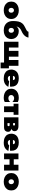

<svg xmlns="http://www.w3.org/2000/svg" viewBox="2582 -3402 930 6133"><g transform="rotate(90 3046.5 -335.0)"><path d="M30 -230Q30 -156 66 -102Q102 -48 165 -19Q228 10 308 10Q388 10 451 -19Q514 -48 550 -102Q586 -156 586 -230Q586 -305 550 -359Q514 -413 451 -442Q388 -471 308 -471Q228 -471 165 -442Q102 -413 66 -359Q30 -305 30 -230ZM231 -230Q231 -258 242 -277Q253 -296 270.5 -306Q288 -316 308 -316Q328 -316 345.5 -306Q363 -296 374 -277Q385 -258 385 -230Q385 -202 374 -183Q363 -164 345.5 -154.5Q328 -145 308 -145Q288 -145 270.5 -154.5Q253 -164 242 -183Q231 -202 231 -230Z M950 -316Q970 -316 987.5 -306Q1005 -296 1015.5 -277Q1026 -258 1026 -230Q1026 -202 1015 -183Q1004 -164 986.5 -154.5Q969 -145 949 -145Q929 -145 911 -154.5Q893 -164 882 -183Q871 -202 871 -230L651 -290Q651 -191 689 -124Q727 -57 794.5 -23.5Q862 10 949 10Q1037 10 1099 -21Q1161 -52 1194 -106.5Q1227 -161 1227 -230Q1227 -300 1195 -354Q1163 -408 1105 -439Q1047 -470 969 -470ZM785 -230H871Q871 -251 877 -267Q883 -283 893.5 -294Q904 -305 918.5 -310.5Q933 -316 950 -316L969 -470Q926 -470 892 -453.5Q858 -437 834 -406Q810 -375 797.5 -330.5Q785 -286 785 -230ZM651 -290 861 -227 821 -340Q821 -390 835 -430.5Q849 -471 883.5 -503.5Q918 -536 978 -561Q1033 -584 1076.5 -618Q1120 -652 1147 -694Q1174 -736 1179 -780H994Q987 -744 948.5 -720.5Q910 -697 842 -666Q765 -631 723.5 -579Q682 -527 666.5 -455.5Q651 -384 651 -290Z M1790 -155V-460H1605V-155H1497V-460H1312V0H1977V110H2162V-155H2082V-460H1897V-155Z M2308 -190H2745Q2747 -206 2747 -219.5Q2747 -233 2747 -239Q2747 -312 2717.5 -363.5Q2688 -415 2629 -442.5Q2570 -470 2480 -470Q2396 -470 2338.5 -446Q2281 -422 2248.5 -379Q2216 -336 2206 -279Q2204 -267 2203 -255Q2202 -243 2202 -230Q2202 -161 2233.5 -106.5Q2265 -52 2329 -21Q2393 10 2490 10Q2560 10 2610.5 -8Q2661 -26 2696 -59Q2731 -92 2754 -137L2576 -165Q2568 -150 2554.5 -140Q2541 -130 2522.5 -125Q2504 -120 2480 -120Q2460 -120 2441 -129.5Q2422 -139 2410 -163Q2398 -187 2398 -230L2400 -250Q2400 -283 2408.5 -305.5Q2417 -328 2433.5 -339Q2450 -350 2475 -350Q2495 -350 2508 -343Q2521 -336 2528.5 -321.5Q2536 -307 2539 -284H2308Z M3015 -230Q3015 -256 3029 -276.5Q3043 -297 3066.5 -309.5Q3090 -322 3117 -322Q3134 -322 3156 -316.5Q3178 -311 3200 -298.5Q3222 -286 3237 -264V-441Q3213 -452 3182.5 -461Q3152 -470 3097 -470Q3015 -470 2951 -441Q2887 -412 2850.5 -358.5Q2814 -305 2814 -230Q2814 -156 2850.5 -102Q2887 -48 2951 -19Q3015 10 3097 10Q3152 10 3182.5 1Q3213 -8 3237 -21V-197Q3222 -176 3202 -163Q3182 -150 3160.5 -144Q3139 -138 3117 -138Q3090 -138 3066.5 -148.5Q3043 -159 3029 -179.5Q3015 -200 3015 -230Z M3292 -460V-305H3647V-460ZM3377 -440V0H3562V-440Z M3839 -240V-178H3972Q3983 -178 3990.5 -175Q3998 -172 4002 -167.5Q4006 -163 4008 -157Q4010 -151 4010 -145Q4010 -133 4002.5 -121.5Q3995 -110 3972 -110H3839V0H4042Q4121 0 4155.5 -36.5Q4190 -73 4190 -125Q4190 -170 4168 -195Q4146 -220 4108 -230Q4070 -240 4022 -240ZM3839 -220H4012Q4055 -220 4090.5 -232.5Q4126 -245 4148 -270.5Q4170 -296 4170 -335Q4170 -380 4148 -407.5Q4126 -435 4090.5 -447.5Q4055 -460 4012 -460H3839V-350H3962Q3976 -350 3983 -340Q3990 -330 3990 -318Q3990 -312 3988 -306.5Q3986 -301 3982.5 -296.5Q3979 -292 3974 -289.5Q3969 -287 3962 -287H3839ZM3727 -460V0H3912V-460Z M4356 -190H4793Q4795 -206 4795 -219.5Q4795 -233 4795 -239Q4795 -312 4765.5 -363.5Q4736 -415 4677 -442.5Q4618 -470 4528 -470Q4444 -470 4386.5 -446Q4329 -422 4296.5 -379Q4264 -336 4254 -279Q4252 -267 4251 -255Q4250 -243 4250 -230Q4250 -161 4281.5 -106.5Q4313 -52 4377 -21Q4441 10 4538 10Q4608 10 4658.5 -8Q4709 -26 4744 -59Q4779 -92 4802 -137L4624 -165Q4616 -150 4602.5 -140Q4589 -130 4570.5 -125Q4552 -120 4528 -120Q4508 -120 4489 -129.5Q4470 -139 4458 -163Q4446 -187 4446 -230L4448 -250Q4448 -283 4456.5 -305.5Q4465 -328 4481.5 -339Q4498 -350 4523 -350Q4543 -350 4556 -343Q4569 -336 4576.5 -321.5Q4584 -307 4587 -284H4356Z M4929 -175H5319V-310H4929ZM5242 -460V0H5427V-460ZM4882 -460V0H5067V-460Z M5507 -230Q5507 -156 5543 -102Q5579 -48 5642 -19Q5705 10 5785 10Q5865 10 5928 -19Q5991 -48 6027 -102Q6063 -156 6063 -230Q6063 -305 6027 -359Q5991 -413 5928 -442Q5865 -471 5785 -471Q5705 -471 5642 -442Q5579 -413 5543 -359Q5507 -305 5507 -230ZM5708 -230Q5708 -258 5719 -277Q5730 -296 5747.5 -306Q5765 -316 5785 -316Q5805 -316 5822.5 -306Q5840 -296 5851 -277Q5862 -258 5862 -230Q5862 -202 5851 -183Q5840 -164 5822.5 -154.5Q5805 -145 5785 -145Q5765 -145 5747.5 -154.5Q5730 -164 5719 -183Q5708 -202 5708 -230Z"/></g></svg>

Font: Jost Black
Style: Regular
Weight: 900
Version: Version 3.710